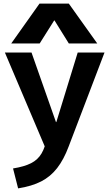

<svg xmlns="http://www.w3.org/2000/svg" viewBox="-20 -810 604 1060"><path d="M52 120Q114 110 151.5 91Q189 72 209.5 37Q230 2 240 -54L246 43L7 -520H154L289 -136H291L409 -520H557L359 -1Q332 71 295.5 118Q259 165 207.5 191.5Q156 218 80 230ZM42 -570 198 -790H360L517 -570H360L281 -697H279L199 -570Z"/></svg>

Font: M PLUS 2
Style: Bold
Weight: 700
Designer: Coji Morishita
Foundry: UNDERFOREST DESIGN
Version: Version 1.001